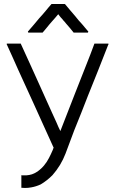

<svg xmlns="http://www.w3.org/2000/svg" viewBox="-20 -724 571 952"><path d="M268.6 -653.3Q260.7 -644.5 252.9 -634.8Q245.1 -626 237.3 -617.2Q231.4 -609.4 224.6 -602.5Q218.8 -594.7 211.9 -586.9Q207 -581.1 202.1 -575.2Q196.3 -568.4 191.4 -562.5Q190.4 -562.5 189.5 -562.5Q188.5 -562.5 187.5 -562.5Q181.6 -562.5 174.8 -562.5Q168 -562.5 162.1 -562.5Q157.2 -562.5 153.3 -562.5Q148.4 -562.5 143.6 -562.5Q137.7 -562.5 131.8 -562.5Q126 -562.5 120.1 -562.5Q120.1 -564.5 118.2 -567.4Q120.1 -569.3 125 -575.2Q137.7 -588.9 149.4 -603.5Q162.1 -618.2 173.8 -632.8Q182.6 -642.6 191.4 -652.3Q199.2 -662.1 208 -671.9Q214.8 -680.7 221.7 -688.5Q228.5 -696.3 235.4 -704.1Q236.3 -704.1 237.3 -704.1Q238.3 -704.1 238.3 -704.1Q245.1 -704.1 252 -704.1Q258.8 -704.1 265.6 -704.1Q270.5 -704.1 274.4 -704.1Q279.3 -704.1 284.2 -704.1Q288.1 -704.1 293 -704.1Q296.9 -704.1 300.8 -704.1Q301.8 -704.1 302.7 -703.1Q302.7 -702.1 303.7 -702.1Q315.4 -687.5 328.1 -672.9Q339.8 -658.2 352.5 -644.5Q361.3 -633.8 369.1 -624Q377.9 -614.3 386.7 -604.5Q394.5 -594.7 402.3 -585.9Q410.2 -576.2 418 -567.4Q417 -565.4 416 -562.5Q412.1 -562.5 405.3 -562.5Q399.4 -562.5 392.6 -562.5Q386.7 -562.5 379.9 -562.5Q375 -562.5 371.1 -562.5Q366.2 -562.5 362.3 -562.5Q357.4 -562.5 353.5 -562.5Q349.6 -562.5 345.7 -562.5Q344.7 -563.5 343.8 -563.5Q343.8 -564.5 342.8 -565.4Q334 -576.2 325.2 -586.9Q315.4 -597.7 306.6 -608.4Q300.8 -616.2 293.9 -623Q288.1 -630.9 281.2 -637.7Q279.3 -640.6 277.3 -642.6Q275.4 -645.5 273.4 -647.5Q272.5 -649.4 271.5 -650.4Q269.5 -652.3 268.6 -653.3ZM279.3 -74.2Q297.9 -121.1 315.4 -167Q334 -213.9 351.6 -259.8Q365.2 -294.9 378.9 -329.1Q392.6 -364.3 406.2 -398.4Q417 -425.8 427.7 -453.1Q438.5 -480.5 448.2 -507.8Q450.2 -507.8 451.2 -507.8Q452.1 -507.8 454.1 -507.8Q456.1 -507.8 458 -507.8Q460 -507.8 461.9 -507.8Q465.8 -507.8 469.7 -507.8Q473.6 -507.8 478.5 -507.8Q482.4 -507.8 486.3 -507.8Q491.2 -507.8 495.1 -507.8Q501 -507.8 505.9 -507.8Q511.7 -507.8 516.6 -507.8Q517.6 -506.8 517.6 -506.8Q517.6 -505.9 518.6 -505.9Q517.6 -503.9 516.6 -502Q515.6 -499 514.6 -497.1Q490.2 -435.5 465.8 -373Q441.4 -310.5 416 -249Q399.4 -206.1 382.8 -164.1Q366.2 -121.1 348.6 -79.1Q326.2 -20.5 304.7 38.1Q282.2 96.7 240.2 144.5Q226.6 158.2 212.9 168.9Q198.2 180.7 181.6 190.4Q158.2 201.2 134.8 205.1Q120.1 208 103.5 208Q94.7 208 85.9 207Q85.9 205.1 85.9 203.1Q85.9 202.1 85.9 200.2Q85.9 194.3 85.9 188.5Q85.9 182.6 85.9 177.7Q85.9 173.8 85.9 169.9Q85.9 166 85.9 162.1Q85.9 158.2 85.9 153.3Q85.9 149.4 85.9 144.5Q87.9 144.5 89.8 145.5Q92.8 145.5 94.7 145.5Q110.4 146.5 125 143.6Q138.7 141.6 153.3 133.8Q167 127 177.7 117.2Q188.5 108.4 198.2 96.7Q212.9 79.1 222.7 59.6Q232.4 41 241.2 20.5Q242.2 17.6 243.2 15.6Q244.1 13.7 244.1 11.7Q245.1 10.7 245.1 10.7Q245.1 9.8 246.1 8.8Q219.7 -47.9 194.3 -105.5Q168 -162.1 142.6 -219.7Q124 -258.8 106.4 -298.8Q88.9 -338.9 70.3 -377.9Q56.6 -410.2 42 -441.4Q27.3 -473.6 12.7 -505.9Q13.7 -505.9 14.6 -507.8Q17.6 -507.8 23.4 -507.8Q30.3 -507.8 36.1 -507.8Q42 -507.8 47.9 -507.8Q52.7 -507.8 56.6 -507.8Q60.5 -507.8 65.4 -507.8Q69.3 -507.8 74.2 -507.8Q78.1 -507.8 83 -507.8Q83 -506.8 84 -504.9Q84 -503.9 85 -502.9Q107.4 -452.1 130.9 -402.3Q153.3 -351.6 176.8 -300.8Q192.4 -265.6 208 -231.4Q223.6 -196.3 239.3 -162.1Q245.1 -150.4 250 -138.7Q254.9 -127 260.7 -115.2Q264.6 -105.5 269.5 -94.7Q274.4 -85 279.3 -74.2Z"/></svg>

Font: LeFont
Style: Light
Weight: 300
Designer: Leryon MEDIA
Version: Version 1.0